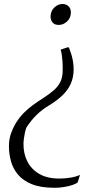

<svg xmlns="http://www.w3.org/2000/svg" viewBox="-20 -768 490 936"><path d="M316 -536.5Q321.5 -522.5 326.8 -506.2Q332 -490 335.5 -470.8Q339 -451.5 339 -428.5Q338.5 -390 325 -359.8Q311.5 -329.5 285.2 -304Q259 -278.5 219 -254Q186.5 -235 159.8 -209.2Q133 -183.5 109 -146.5Q105 -138 101.8 -123Q98.5 -108 96.5 -92.5Q94.5 -77 94.5 -67.5Q94 -19.5 113.2 18.8Q132.5 57 171.5 79.8Q210.5 102.5 268.5 102.5Q296.5 102.5 324 98Q351.5 93.5 370 84.5L359 120.5Q351 128 332.8 134Q314.5 140 291.5 143.8Q268.5 147.5 246 147.5Q179 147.5 135.5 130Q92 112.5 67.5 83Q43 53.5 33.2 17.2Q23.5 -19 23.5 -57Q24 -89.5 32.8 -115.2Q41.5 -141 54.5 -163.5Q72.5 -193.5 94.2 -215.8Q116 -238 140 -255.5Q164 -273 188 -288Q220.5 -309 242.2 -328Q264 -347 274.8 -370Q285.5 -393 285.5 -423.5Q286 -447 284.8 -466.5Q283.5 -486 281.2 -501Q279 -516 275.5 -526L310 -537.5ZM325.5 -705.5Q325 -680.5 307 -663.5Q289 -646.5 267 -646.5Q245 -646.5 235.5 -659.2Q226 -672 226.5 -689Q227.5 -715.5 245.5 -732Q263.5 -748.5 284.5 -748.5Q303 -748.5 314.5 -737Q326 -725.5 325.5 -705.5Z"/></svg>

Font: Merriweather 120pt Light
Style: Italic
Weight: 300
Italic angle: -7.8°
Version: Version 2.101